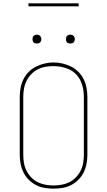

<svg xmlns="http://www.w3.org/2000/svg" viewBox="-20 -1119 640 1147"><path d="M300 8Q273 8 246 3.5Q219 -1 195 -13.5Q171 -26 151.5 -45.5Q132 -65 120 -89.5Q108 -114 103 -141Q98 -168 98 -195V-540Q98 -567 103 -594Q108 -621 120 -645.5Q132 -670 151.5 -689.5Q171 -709 195 -721Q219 -733 246 -739.5Q273 -746 300 -746Q327 -746 354 -739.5Q381 -733 405 -721Q429 -709 448.5 -689.5Q468 -670 480 -645.5Q492 -621 497 -594Q502 -567 502 -540V-195Q502 -168 497 -141Q492 -114 480 -89.5Q468 -65 448.5 -45.5Q429 -26 405 -13.5Q381 -1 354 3.5Q327 8 300 8ZM300 -11Q324 -11 348.5 -15.5Q373 -20 395 -31Q417 -42 434 -60Q451 -78 462 -100Q473 -122 477 -146.5Q481 -171 481 -195V-540Q481 -565 476.5 -589.5Q472 -614 461.5 -636Q451 -658 433.5 -676Q416 -694 393.5 -704.5Q371 -715 346.5 -719.5Q322 -724 298 -724Q273 -724 249 -719.5Q225 -715 203.5 -703.5Q182 -692 165 -674Q148 -656 137.5 -634Q127 -612 123 -588Q119 -564 119 -540V-195Q119 -171 123 -146.5Q127 -122 138 -100Q149 -78 166 -60Q183 -42 205 -31Q227 -20 251.5 -15.5Q276 -11 300 -11ZM400 -859Q395 -859 389.5 -860.5Q384 -862 380.5 -865.5Q377 -869 375.5 -874.5Q374 -880 374 -885Q374 -890 375.5 -895.5Q377 -901 380.5 -904.5Q384 -908 389.5 -910Q395 -912 400 -912Q405 -912 410.5 -910Q416 -908 419.5 -904.5Q423 -901 425 -895.5Q427 -890 427 -885Q427 -880 425 -874.5Q423 -869 419.5 -865.5Q416 -862 410.5 -860.5Q405 -859 400 -859ZM200 -859Q195 -859 189.5 -860.5Q184 -862 180.5 -865.5Q177 -869 175.5 -874.5Q174 -880 174 -885Q174 -890 175.5 -895.5Q177 -901 180.5 -904.5Q184 -908 189.5 -910Q195 -912 200 -912Q205 -912 210.5 -910Q216 -908 219.5 -904.5Q223 -901 225 -895.5Q227 -890 227 -885Q227 -880 225 -874.5Q223 -869 219.5 -865.5Q216 -862 210.5 -860.5Q205 -859 200 -859ZM150 -1081V-1099H450V-1081Z"/></svg>

Font: Iosevka Curly Slab ThEx
Style: Regular
Weight: 100
Width: 7
Monospace: yes
Designer: Belleve Invis
Foundry: Belleve Invis
Version: Version 11.1.0; ttfautohint (v1.8.3)